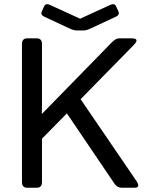

<svg xmlns="http://www.w3.org/2000/svg" viewBox="-20 -880 688 900"><path d="M188.5 -801.3Q168.5 -810.5 175.8 -826.2L187 -850.6Q194.3 -866.2 214.4 -856.9L355 -792.5H356L496.6 -856.9Q516.6 -866.2 523.9 -850.6L535.2 -826.2Q542.5 -810.5 522.5 -801.3L403.8 -746.1Q384.8 -737.3 372.6 -737.3H338.4Q326.2 -737.3 307.1 -746.1ZM107.4 0Q83 0 83 -26.9V-673.3Q83 -700.2 107.4 -700.2H152.3Q176.8 -700.2 176.8 -673.3V-386.2Q176.8 -366.7 175.8 -347.2H177.7L503.9 -681.2Q522.5 -700.2 538.1 -700.2H597.2Q637.7 -700.2 606 -668L357.9 -415L619.1 -32.2Q640.6 0 610.4 0H550.8Q529.3 0 516.6 -19L293.5 -348.6L176.8 -230V-26.9Q176.8 0 152.3 0Z"/></svg>

Font: Istok
Style: Regular
Weight: 500
Designer: Andrey V. Panov
Foundry: Andrey V. Panov
Version: Version 1.0.3